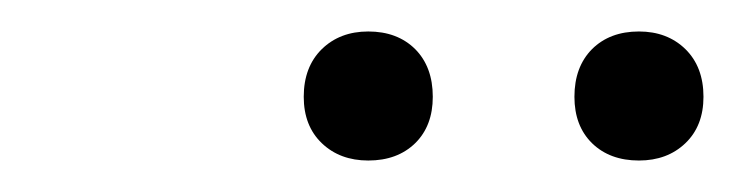

<svg xmlns="http://www.w3.org/2000/svg" viewBox="-20 -772 468 122"><path d="M386 -670Q367.5 -670 356.2 -681Q345 -692 345 -710.5Q345 -729.5 356.2 -740.8Q367.5 -752 386 -752Q404 -752 415.5 -740.8Q427 -729.5 427 -710.5Q427 -692 415.5 -681Q404 -670 386 -670ZM214 -670Q196 -670 184.5 -681Q173 -692 173 -710.5Q173 -729.5 184.5 -740.8Q196 -752 214 -752Q232.5 -752 243.8 -740.8Q255 -729.5 255 -710.5Q255 -692 243.8 -681Q232.5 -670 214 -670Z"/></svg>

Font: Encode Sans Condensed Condensed Light
Style: Regular
Weight: 300
Width: 3
Designer: Multiple Designers
Foundry: Impallari Type
Version: Version 3.000; ttfautohint (v1.8.3) -l 8 -r 50 -G 200 -x 14 